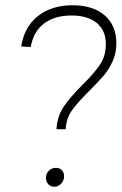

<svg xmlns="http://www.w3.org/2000/svg" viewBox="-20 -703 463 731"><path d="M256 -683Q334 -683 378.5 -644.5Q423 -606 423 -538Q423 -501 409 -470Q395 -439 375.5 -416Q356 -393 322 -359Q277 -315 254.5 -283.5Q232 -252 230 -211H195Q198 -260 222 -296Q246 -332 292 -378Q338 -423 360.5 -456.5Q383 -490 383 -535Q383 -587 348.5 -615.5Q314 -644 252 -644Q187 -644 147 -613Q107 -582 97 -524L61 -526Q72 -600 124 -641.5Q176 -683 256 -683ZM224 -32Q224 -16 213 -4Q202 8 187 8Q173 8 164 -1.5Q155 -11 155 -26Q155 -42 166 -53Q177 -64 193 -64Q207 -64 215.5 -55Q224 -46 224 -32Z"/></svg>

Font: Gontserrat ExtraLight
Style: Italic
Weight: 275
Italic angle: -11.3°
Designer: Julieta Ulanovsky
Foundry: Julieta Ulanovsky
Version: Version 6.001